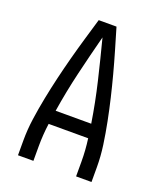

<svg xmlns="http://www.w3.org/2000/svg" viewBox="-136 -824 772 913"><g transform="rotate(20 250.0 -367.5)"><path d="M64 0V-74Q64 -130 72 -186Q80 -242 91 -297.5Q102 -353 115 -408Q128 -463 142.5 -517.5Q157 -572 173 -626.5Q189 -681 205 -735H295Q311 -681 327 -626.5Q343 -572 357.5 -517.5Q372 -463 385 -408Q398 -353 409 -297.5Q420 -242 428 -186Q436 -130 436 -74V0H358V-74Q358 -103 356 -132Q354 -161 350 -190H150Q146 -161 144 -132Q142 -103 142 -74V0ZM340 -260Q324 -362 300 -463Q276 -564 250 -664Q224 -564 200 -463Q176 -362 160 -260Z"/></g></svg>

Font: Zed Mono
Style: Regular
Weight: 400
Monospace: yes
Designer: Belleve Invis
Foundry: Belleve Invis
Version: Version 1.0.0; ttfautohint (v1.8.4)